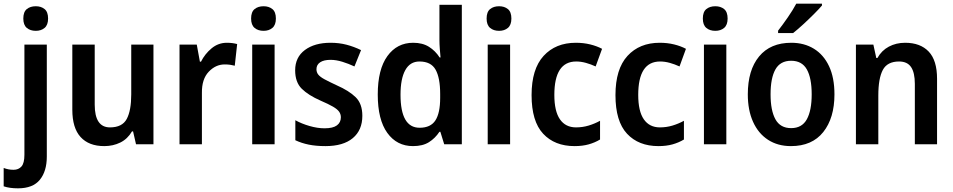

<svg xmlns="http://www.w3.org/2000/svg" viewBox="-62 -786 5193 1046"><path d="M65 -685Q65 -721 84 -736.5Q103 -752 133 -752Q162 -752 181 -736.5Q200 -721 200 -685Q200 -650 181 -634Q162 -618 133 -618Q103 -618 84 -634Q65 -650 65 -685ZM36 240Q-10 240 -42 229V129Q-29 134 -16 136.5Q-3 139 12 139Q39 139 55 121Q71 103 71 57V-543H193V67Q193 147 155 193.5Q117 240 36 240Z M774 -543V0H679L663 -70H657Q633 -29 593.5 -9.5Q554 10 506 10Q422 10 377 -39.5Q332 -89 332 -188V-543H454V-216Q454 -92 537 -92Q604 -92 628.5 -138Q653 -184 653 -272V-543Z M1174 -553Q1204 -553 1230 -546L1217 -428Q1206 -431 1192.5 -433Q1179 -435 1162 -435Q1113 -435 1075 -395Q1037 -355 1038 -280V0H916V-543H1010L1027 -450H1033Q1054 -492 1090.5 -522.5Q1127 -553 1174 -553Z M1374 -752Q1403 -752 1422 -736.5Q1441 -721 1441 -685Q1441 -650 1422 -634Q1403 -618 1374 -618Q1344 -618 1325 -634Q1306 -650 1306 -685Q1306 -721 1325 -736.5Q1344 -752 1374 -752ZM1434 -543V0H1312V-543Z M1912 -155Q1912 -77 1860 -33.5Q1808 10 1711 10Q1660 10 1620.5 2Q1581 -6 1547 -22V-131Q1581 -112 1624.5 -99.5Q1668 -87 1706 -87Q1752 -87 1773.5 -103Q1795 -119 1795 -147Q1795 -164 1785.5 -177.5Q1776 -191 1752 -205Q1728 -219 1684 -238Q1618 -267 1582 -302.5Q1546 -338 1546 -403Q1546 -474 1599 -513.5Q1652 -553 1739 -553Q1785 -553 1825.5 -542.5Q1866 -532 1905 -513L1869 -424Q1837 -439 1803 -449.5Q1769 -460 1739 -460Q1702 -460 1682 -446.5Q1662 -433 1662 -409Q1662 -392 1672 -379.5Q1682 -367 1706 -354Q1730 -341 1773 -321Q1839 -292 1875.5 -256.5Q1912 -221 1912 -155Z M2188 10Q2100 10 2048 -62Q1996 -134 1996 -271Q1996 -408 2048.5 -480.5Q2101 -553 2189 -553Q2240 -553 2275 -531Q2310 -509 2333 -473H2338Q2336 -493 2334 -520Q2332 -547 2332 -567V-760H2454V0H2358L2337 -68H2332Q2309 -33 2275 -11.5Q2241 10 2188 10ZM2224 -90Q2284 -90 2310 -130Q2336 -170 2336 -253V-274Q2336 -362 2311 -406.5Q2286 -451 2223 -451Q2172 -451 2146 -404Q2120 -357 2120 -270Q2120 -90 2224 -90Z M2657 -752Q2686 -752 2705 -736.5Q2724 -721 2724 -685Q2724 -650 2705 -634Q2686 -618 2657 -618Q2627 -618 2608 -634Q2589 -650 2589 -685Q2589 -721 2608 -736.5Q2627 -752 2657 -752ZM2717 -543V0H2595V-543Z M3068 10Q2960 10 2897 -57.5Q2834 -125 2834 -268Q2834 -410 2899.5 -481.5Q2965 -553 3075 -553Q3117 -553 3153.5 -544Q3190 -535 3218 -520L3183 -424Q3157 -436 3130 -443.5Q3103 -451 3077 -451Q2958 -451 2958 -269Q2958 -180 2988.5 -136Q3019 -92 3076 -92Q3112 -92 3145 -102Q3178 -112 3207 -128V-26Q3179 -9 3145 0.5Q3111 10 3068 10Z M3525 10Q3417 10 3354 -57.5Q3291 -125 3291 -268Q3291 -410 3356.5 -481.5Q3422 -553 3532 -553Q3574 -553 3610.5 -544Q3647 -535 3675 -520L3640 -424Q3614 -436 3587 -443.5Q3560 -451 3534 -451Q3415 -451 3415 -269Q3415 -180 3445.5 -136Q3476 -92 3533 -92Q3569 -92 3602 -102Q3635 -112 3664 -128V-26Q3636 -9 3602 0.5Q3568 10 3525 10Z M3835 -752Q3864 -752 3883 -736.5Q3902 -721 3902 -685Q3902 -650 3883 -634Q3864 -618 3835 -618Q3805 -618 3786 -634Q3767 -650 3767 -685Q3767 -721 3786 -736.5Q3805 -752 3835 -752ZM3895 -543V0H3773V-543Z M4484 -272Q4484 -143 4423 -66.5Q4362 10 4247 10Q4175 10 4122 -24.5Q4069 -59 4040.5 -122.5Q4012 -186 4012 -272Q4012 -404 4073.5 -478.5Q4135 -553 4249 -553Q4319 -553 4372 -520.5Q4425 -488 4454.5 -425.5Q4484 -363 4484 -272ZM4136 -272Q4136 -184 4162.5 -136Q4189 -88 4248 -88Q4307 -88 4333.5 -136Q4360 -184 4360 -272Q4360 -361 4333.5 -408Q4307 -455 4248 -455Q4189 -455 4162.5 -408Q4136 -361 4136 -272ZM4416 -756Q4400 -737 4372 -709Q4344 -681 4313.5 -653Q4283 -625 4259 -606H4177V-619Q4202 -651 4230 -691.5Q4258 -732 4276 -766H4416Z M4869 -553Q4952 -553 4997.5 -505Q5043 -457 5043 -357V0H4922V-329Q4922 -390 4901.5 -420.5Q4881 -451 4836 -451Q4772 -451 4747.5 -405Q4723 -359 4723 -266V0H4601V-543H4696L4712 -470H4718Q4741 -511 4780.5 -532Q4820 -553 4869 -553Z"/></svg>

Font: Noto Sans Georgian SemiCondensed SemiBold
Style: Regular
Weight: 600
Width: 4
Designer: Monotype Design Team, Akaki Razmadze
Foundry: Google LLC
Version: Version 2.005; ttfautohint (v1.8.4.7-5d5b)